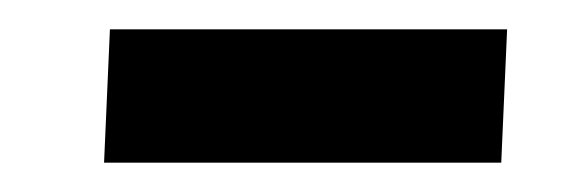

<svg xmlns="http://www.w3.org/2000/svg" viewBox="-20 -351 398 131"><path d="M55 -331H326L322 -240H51Z"/></svg>

Font: Literata 18pt Medium
Style: Italic
Weight: 500
Italic angle: -2°
Designer: Latin by Veronika Burian and Jose Scaglione. Greek by Irene Vlachou. Cyrillic by Vera Evstafieva
Foundry: TypeTogether
Version: Version 3.103;gftools[0.9.29]